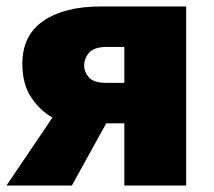

<svg xmlns="http://www.w3.org/2000/svg" viewBox="-32 -573 661 593"><path d="M190 0H-12L130 -210Q92 -231 64.5 -272Q37 -313 37 -376Q37 -464 102 -508.5Q167 -553 279 -553H543V0H352V-192H296ZM228 -370Q228 -350 243 -333.5Q258 -317 298 -317H352V-428H297Q260 -428 244 -411Q228 -394 228 -370Z"/></svg>

Font: Noto Sans Black
Style: Regular
Weight: 900
Designer: Monotype Design Team
Foundry: Monotype Imaging Inc.
Version: Version 2.007